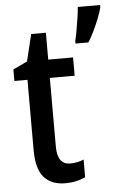

<svg xmlns="http://www.w3.org/2000/svg" viewBox="-54 -799 531 847"><g transform="rotate(-5 211.0 -375.0)"><path d="M230 -75Q245 -75 260.5 -78Q276 -81 290 -87V-9Q272 0 249.5 5Q227 10 201 10Q140 10 107 -27Q74 -64 74 -147V-459H16V-510L79 -540L108 -659H173V-540H283V-459H173V-155Q173 -75 230 -75ZM422 -750Q417 -729 406 -701.5Q395 -674 382 -647Q369 -620 356 -600H299V-612Q303 -626 308 -654.5Q313 -683 317.5 -712.5Q322 -742 323 -760H422Z"/></g></svg>

Font: Noto Sans Georgian Condensed Medium
Style: Regular
Weight: 500
Width: 3
Designer: Monotype Design Team, Akaki Razmadze
Foundry: Google LLC
Version: Version 2.005; ttfautohint (v1.8.4.7-5d5b)